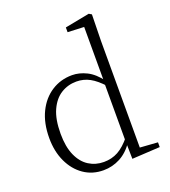

<svg xmlns="http://www.w3.org/2000/svg" viewBox="-146 -907 909 1027"><g transform="rotate(-20 308.5 -393.0)"><path d="M267 14Q204 14 155.5 -19.5Q107 -53 79.5 -112Q52 -171 52 -247Q52 -332 82 -393.5Q112 -455 164 -488.5Q216 -522 281 -522Q322 -522 363.5 -501.5Q405 -481 442 -431H452L441 -401Q402 -444 367 -463Q332 -482 291 -482Q243 -482 203.5 -457.5Q164 -433 140.5 -381.5Q117 -330 117 -248Q117 -174 139 -124.5Q161 -75 199 -51Q237 -27 284 -27Q329 -27 365.5 -47Q402 -67 440 -114L450 -83H441Q407 -33 362.5 -9.5Q318 14 267 14ZM432 9 430 -92V-95V-420L431 -429V-742L338 -746V-773L478 -800L493 -791L490 -641V-34L591 -27V0Z"/></g></svg>

Font: Noto Serif KR ExtraLight ExtraLight
Style: Regular
Weight: 250
Version: Version 2.003-H1;hotconv 1.1.1;makeotfexe 2.6.0